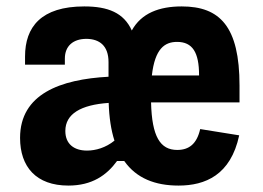

<svg xmlns="http://www.w3.org/2000/svg" viewBox="-20 -566 818 598"><path d="M242.5 -546C108 -546 58 -482 58 -390V-364.5H182V-383.5C182 -422.5 207.5 -445 249.5 -445C289.5 -444.5 318 -424 318 -372.5V-327C168.5 -319 42.5 -273.5 42.5 -136.5C42.5 -46.5 92.5 12 193 12C267 12 312.5 -20.5 344.5 -64.5H367C405 -10.5 463.5 12 536 12C619 12 698.5 -20.5 725 -144.5L603.5 -164C593 -118 569 -99 532 -99C479 -99 453 -140.5 450.5 -247H726V-299.5C726 -484 664.5 -546 546 -546C476 -546 420 -525 390.5 -471C365.5 -526.5 316 -546 242.5 -546ZM183.5 -158C183.5 -211.5 232 -239.5 318.5 -245.5C320 -199.5 326 -160.5 336.5 -128C309.5 -106 278 -97 251 -97C210 -97 183.5 -118 183.5 -158ZM453 -331C462.5 -414.5 493 -435.5 531.5 -435.5C579.5 -435.5 600 -403 600 -332V-331Z"/></svg>

Font: Monaspace Neon Wide
Style: Bold
Weight: 700
Width: 7
Designer: Riley Cran & the Lettermatic Team
Foundry: Lettermatic
Version: Version 1.000 (Monaspace Neon)